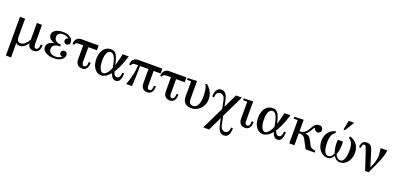

<svg xmlns="http://www.w3.org/2000/svg" viewBox="15 -1896 6869 3331"><g transform="rotate(20 3449.5 -230.5)"><path d="M391 -93Q363 -47 323.5 -18.5Q284 10 242 10Q212 10 191 -2.5Q170 -15 157 -36.5Q144 -58 138.5 -84.5Q133 -111 133 -138H78V-465H173V-138Q173 -89 188.5 -63Q204 -37 242 -37Q282 -37 316.5 -64.5Q351 -92 391 -158ZM173 -234V250H78V-234ZM500 10Q458 10 426.5 -13.5Q395 -37 391 -93L390 -465H485L486 -114Q486 -80 495.5 -60Q505 -40 527 -40Q538 -40 550.5 -47Q563 -54 571.5 -75Q580 -96 580 -137H615Q615 -60 582.5 -25Q550 10 500 10Z M662 -123Q662 -172 704.5 -205.5Q747 -239 851 -246L850 -232Q787 -239 750 -257Q713 -275 697 -301Q681 -327 681 -355Q681 -387 698 -409.5Q715 -432 742 -446.5Q769 -461 803 -468Q837 -475 872 -475Q936 -475 977.5 -455.5Q1019 -436 1039 -408Q1059 -380 1059 -351Q1059 -323 1041.5 -306.5Q1024 -290 1002 -290Q977 -290 961 -306Q945 -322 945 -344Q945 -365 958.5 -381.5Q972 -398 999 -396Q979 -415 951.5 -426Q924 -437 889 -437Q836 -437 810 -414Q784 -391 784 -353Q784 -325 798 -303Q812 -281 840 -268.5Q868 -256 909 -256V-221Q852 -221 820.5 -207Q789 -193 777 -171Q765 -149 765 -126Q765 -81 799.5 -54Q834 -27 890 -27Q927 -27 955.5 -38.5Q984 -50 1004 -69Q977 -68 963.5 -84Q950 -100 950 -121Q950 -143 966 -159Q982 -175 1007 -175Q1029 -175 1046.5 -158.5Q1064 -142 1064 -114Q1064 -86 1043.5 -57Q1023 -28 981 -9Q939 10 873 10Q835 10 797.5 2Q760 -6 729 -22.5Q698 -39 680 -64.5Q662 -90 662 -123Z M1531 -376H1194Q1130 -376 1130 -333H1095Q1095 -366 1106 -396Q1117 -426 1145 -445.5Q1173 -465 1221 -465H1531ZM1373 -393V-106Q1373 -73 1384 -56.5Q1395 -40 1416 -40Q1429 -40 1440.5 -47.5Q1452 -55 1460 -76Q1468 -97 1468 -137H1503Q1503 -60 1473.5 -25Q1444 10 1395 10Q1374 10 1353 4Q1332 -2 1315.5 -16.5Q1299 -31 1288.5 -55.5Q1278 -80 1278 -117V-393Z M1745 8Q1697 8 1657.5 -22Q1618 -52 1595 -106Q1572 -160 1572 -233Q1572 -298 1592 -353.5Q1612 -409 1653.5 -443Q1695 -477 1759 -477Q1793 -477 1818 -464Q1843 -451 1862 -418.5Q1881 -386 1897.5 -327.5Q1914 -269 1930 -178H1895Q1875 -298 1847 -364Q1819 -430 1768 -430Q1731 -430 1704.5 -386.5Q1678 -343 1678 -243Q1678 -146 1703.5 -93Q1729 -40 1767 -40Q1790 -40 1816 -61.5Q1842 -83 1869.5 -132Q1897 -181 1923.5 -262.5Q1950 -344 1975 -465H2086Q2045 -330 2001.5 -239Q1958 -148 1913.5 -94Q1869 -40 1826.5 -16Q1784 8 1745 8ZM2016 10Q1981 10 1960 -9.5Q1939 -29 1926.5 -58.5Q1914 -88 1907 -120.5Q1900 -153 1895 -178H1930Q1942 -121 1962 -88Q1982 -55 2013 -55Q2027 -55 2042 -64Q2057 -73 2067 -95.5Q2077 -118 2077 -161H2112Q2112 -87 2090 -38.5Q2068 10 2016 10Z M2707 -376H2240Q2176 -376 2176 -333H2141Q2141 -366 2152 -396Q2163 -426 2191 -445.5Q2219 -465 2267 -465H2707ZM2578 -393V-106Q2578 -73 2588.5 -56.5Q2599 -40 2620 -40Q2633 -40 2645 -47.5Q2657 -55 2664.5 -76Q2672 -97 2672 -137H2707Q2707 -60 2677.5 -25Q2648 10 2599 10Q2578 10 2557 4Q2536 -2 2519.5 -16.5Q2503 -31 2493 -55.5Q2483 -80 2483 -117V-393ZM2292 -384H2327Q2327 -272 2324 -179.5Q2321 -87 2314 0H2208Q2224 -45 2238 -88.5Q2252 -132 2263.5 -178Q2275 -224 2282 -275Q2289 -326 2292 -384Z M3151 -376H2814Q2750 -376 2750 -333H2715Q2715 -366 2726 -396Q2737 -426 2765 -445.5Q2793 -465 2841 -465H3151ZM2993 -393V-106Q2993 -73 3004 -56.5Q3015 -40 3036 -40Q3049 -40 3060.5 -47.5Q3072 -55 3080 -76Q3088 -97 3088 -137H3123Q3123 -60 3093.5 -25Q3064 10 3015 10Q2994 10 2973 4Q2952 -2 2935.5 -16.5Q2919 -31 2908.5 -55.5Q2898 -80 2898 -117V-393Z M3404 10Q3361 10 3326.5 -7Q3292 -24 3271.5 -60Q3251 -96 3251 -152V-423L3245 -430H3175V-465Q3201 -465 3229.5 -465.5Q3258 -466 3286 -467Q3314 -468 3340 -471L3346 -465V-141Q3346 -120 3350 -101.5Q3354 -83 3363 -69Q3372 -55 3387.5 -47.5Q3403 -40 3426 -40Q3459 -40 3480.5 -57.5Q3502 -75 3516 -104.5Q3530 -134 3536 -171.5Q3542 -209 3542 -250Q3542 -311 3534 -367.5Q3526 -424 3498 -475H3533Q3590 -423 3617 -365.5Q3644 -308 3644 -237Q3644 -184 3625 -139Q3606 -94 3573 -60.5Q3540 -27 3496.5 -8.5Q3453 10 3404 10Z M4176 88H4211Q4211 164 4186.5 211.5Q4162 259 4102 259Q4068 259 4045.5 243Q4023 227 4009.5 202Q3996 177 3987.5 148Q3979 119 3974 94L3891 -310Q3880 -367 3854 -388.5Q3828 -410 3799 -410Q3783 -410 3764.5 -402Q3746 -394 3733 -371.5Q3720 -349 3720 -304H3685Q3685 -387 3715 -431Q3745 -475 3798 -475Q3832 -475 3854 -459Q3876 -443 3890.5 -418Q3905 -393 3913 -364.5Q3921 -336 3926 -310L4009 94Q4020 151 4045 172.5Q4070 194 4098 194Q4118 194 4135.5 185Q4153 176 4164.5 153Q4176 130 4176 88ZM4066 -465H4174L3829 250H3722Z M4403 10Q4382 10 4361.5 4Q4341 -2 4324.5 -16.5Q4308 -31 4297.5 -55.5Q4287 -80 4287 -117V-423L4281 -430H4211V-465Q4237 -465 4265.5 -465.5Q4294 -466 4322 -467Q4350 -468 4376 -471L4382 -465V-106Q4382 -73 4393 -56.5Q4404 -40 4425 -40Q4437 -40 4449 -47.5Q4461 -55 4468.5 -76Q4476 -97 4476 -137H4511Q4511 -60 4482 -25Q4453 10 4403 10Z M4731 8Q4683 8 4643.5 -22Q4604 -52 4581 -106Q4558 -160 4558 -233Q4558 -298 4578 -353.5Q4598 -409 4639.5 -443Q4681 -477 4745 -477Q4779 -477 4804 -464Q4829 -451 4848 -418.5Q4867 -386 4883.5 -327.5Q4900 -269 4916 -178H4881Q4861 -298 4833 -364Q4805 -430 4754 -430Q4717 -430 4690.5 -386.5Q4664 -343 4664 -243Q4664 -146 4689.5 -93Q4715 -40 4753 -40Q4776 -40 4802 -61.5Q4828 -83 4855.5 -132Q4883 -181 4909.5 -262.5Q4936 -344 4961 -465H5072Q5031 -330 4987.5 -239Q4944 -148 4899.5 -94Q4855 -40 4812.5 -16Q4770 8 4731 8ZM5002 10Q4967 10 4946 -9.5Q4925 -29 4912.5 -58.5Q4900 -88 4893 -120.5Q4886 -153 4881 -178H4916Q4928 -121 4948 -88Q4968 -55 4999 -55Q5013 -55 5028 -64Q5043 -73 5053 -95.5Q5063 -118 5063 -161H5098Q5098 -87 5076 -38.5Q5054 10 5002 10Z M5219 0V-423L5213 -430H5144V-465Q5170 -465 5198.5 -465.5Q5227 -466 5254.5 -467Q5282 -468 5308 -471L5314 -465V0ZM5522 0 5432 -166Q5412 -204 5382.5 -213.5Q5353 -223 5314 -223V-258H5361Q5410 -258 5441.5 -253Q5473 -248 5493.5 -232.5Q5514 -217 5531 -185L5583 -87Q5593 -67 5611 -56.5Q5629 -46 5649.5 -42Q5670 -38 5689 -35V0ZM5314 -234V-258Q5360 -258 5389.5 -274Q5419 -290 5438 -314.5Q5457 -339 5472 -366.5Q5487 -394 5503.5 -418.5Q5520 -443 5543.5 -459Q5567 -475 5604 -475Q5638 -475 5656 -456.5Q5674 -438 5674 -411Q5675 -384 5656 -365Q5637 -346 5611 -346Q5591 -346 5571 -362Q5551 -378 5548 -410Q5528 -393 5515 -370Q5502 -347 5488 -323Q5474 -299 5453.5 -279Q5433 -259 5400 -246.5Q5367 -234 5314 -234Z M6152 10Q6111 10 6080.5 -14Q6050 -38 6029.5 -80Q6009 -122 5998 -176Q5987 -230 5987 -291Q5987 -305 5988.5 -320Q5990 -335 5992 -347H6037V-214Q6037 -185 6042.5 -152.5Q6048 -120 6061 -91Q6074 -62 6096 -43.5Q6118 -25 6150 -25Q6176 -25 6194 -43.5Q6212 -62 6223 -93.5Q6234 -125 6239 -163.5Q6244 -202 6244 -242Q6244 -279 6237.5 -318Q6231 -357 6213.5 -390Q6196 -423 6161 -440L6168 -475Q6234 -456 6273 -418.5Q6312 -381 6329.5 -334.5Q6347 -288 6347 -240Q6347 -164 6320 -108Q6293 -52 6248.5 -21Q6204 10 6152 10ZM5922 10Q5870 10 5825.5 -21Q5781 -52 5754 -108Q5727 -164 5727 -240Q5727 -288 5744.5 -334.5Q5762 -381 5801.5 -418.5Q5841 -456 5905 -475L5913 -440Q5879 -423 5861 -390Q5843 -357 5836.5 -318Q5830 -279 5830 -242Q5830 -202 5835 -163.5Q5840 -125 5850.5 -93.5Q5861 -62 5879.5 -43.5Q5898 -25 5924 -25Q5957 -25 5978 -43.5Q5999 -62 6012.5 -91Q6026 -120 6031.5 -152.5Q6037 -185 6037 -214V-347H6082Q6084 -335 6085.5 -320Q6087 -305 6087 -291Q6087 -230 6076 -176Q6065 -122 6044.5 -80Q6024 -38 5993.5 -14Q5963 10 5922 10ZM6020 -548 6055 -720H6156L6050 -548Z M6859 -465Q6853 -407 6834.5 -349Q6816 -291 6790.5 -232.5Q6765 -174 6737.5 -116Q6710 -58 6684 0H6620L6681 -98H6686Q6717 -162 6731.5 -210.5Q6746 -259 6749.5 -300Q6753 -341 6748.5 -380.5Q6744 -420 6736 -465ZM6480 -475Q6512 -475 6534 -464Q6556 -453 6570.5 -431Q6585 -409 6595 -377L6681 -98L6620 0L6503 -351Q6491 -388 6481 -406.5Q6471 -425 6450 -425Q6434 -425 6424 -407Q6414 -389 6414 -352H6379Q6379 -388 6388.5 -415.5Q6398 -443 6420.5 -459Q6443 -475 6480 -475Z"/></g></svg>

Font: Brygada 1918 Medium
Style: Regular
Weight: 500
Designer: Mateusz Machalski | Borys Kosmynka | Przemek Hoffer
Foundry: NIEPODLEGLA 2018
Version: Version 3.006